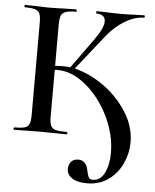

<svg xmlns="http://www.w3.org/2000/svg" viewBox="-58 -674 775 957"><g transform="rotate(5 329.5 -195.5)"><path d="M312 172Q312 149 324.5 134.5Q337 120 360 120Q399 120 409 168Q414 193 419.5 203.5Q425 214 440 214Q478 214 498.5 173.5Q519 133 519 73Q519 -19 474.5 -110Q430 -201 360 -258.5Q290 -316 219 -316Q195 -316 163 -313L160 -332Q203 -337 247 -337Q322 -337 408.5 -288Q495 -239 553.5 -158Q612 -77 612 12Q612 66 588.5 117.5Q565 169 520 201.5Q475 234 413 234Q364 234 338 216.5Q312 199 312 172ZM28 -12Q64 -12 80.5 -17Q97 -22 103 -36.5Q109 -51 109 -81V-544Q109 -574 103 -588Q97 -602 80.5 -607.5Q64 -613 29 -613Q26 -613 26 -619Q26 -625 29 -625L81 -624Q125 -622 152 -622Q184 -622 232 -624L285 -625Q287 -625 287 -619Q287 -613 285 -613Q250 -613 233 -607Q216 -601 210 -586.5Q204 -572 204 -542V-81Q204 -51 210.5 -36.5Q217 -22 234.5 -17Q252 -12 291 -12Q294 -12 294 -6Q294 0 291 0Q256 0 235 -1L152 -2L80 -1Q61 0 28 0Q25 0 25 -6Q25 -12 28 -12ZM274 -326 389 -486Q431 -544 431 -578Q431 -595 419.5 -604Q408 -613 387 -613Q385 -613 385 -619Q385 -625 387 -625L432 -624Q474 -622 508 -622Q545 -622 585 -624L625 -625Q628 -625 628 -619Q628 -613 625 -613Q579 -613 529 -583Q479 -553 438 -501L292 -317Z"/></g></svg>

Font: Cormorant SC SemiBold
Style: Regular
Weight: 600
Designer: Christian Thalmann (Catharsis Fonts)
Foundry: Catharsis Fonts
Version: Version 4.000